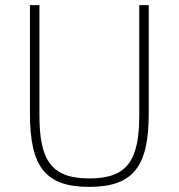

<svg xmlns="http://www.w3.org/2000/svg" viewBox="-20 -718 698 750"><path d="M97 -698V-274C97 -68 156 12 328 12C501 12 561 -68 561 -274V-698H524V-268C524 -91 477 -21 329 -21C181 -21 134 -91 134 -268V-698Z"/></svg>

Font: IBM Plex Thai Looped ExtraLight
Style: Regular
Weight: 200
Designer: Mike Abbink, Paul van der Laan, Pieter van Rosmalen, Ben Mitchell, Mark Frömberg
Foundry: Bold Monday
Version: Version 1.0